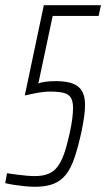

<svg xmlns="http://www.w3.org/2000/svg" viewBox="-36 -708 407 736"><path d="M98 8Q81 8 60.5 6Q40 4 20 1Q0 -2 -16 -6L-9 -44Q10 -41 29.5 -38.5Q49 -36 66.5 -34.5Q84 -33 97 -33Q128 -33 149 -41.5Q170 -50 184.5 -69Q199 -88 210 -119.5Q221 -151 231 -197Q238 -229 241 -253Q244 -277 244 -294Q244 -321 235 -334.5Q226 -348 206.5 -352.5Q187 -357 154 -357Q145 -357 131 -355.5Q117 -354 98.5 -350.5Q80 -347 59 -342L132 -688H351L342 -647H166L111 -388Q123 -393 141 -395Q159 -397 178 -397Q220 -397 244.5 -387Q269 -377 279.5 -357Q290 -337 290 -306Q290 -285 286.5 -260.5Q283 -236 277 -206Q264 -146 250 -104.5Q236 -63 216.5 -38.5Q197 -14 168.5 -3Q140 8 98 8Z"/></svg>

Font: Saira ExtraCondensed ExtraLight
Style: Italic
Weight: 250
Width: 2
Italic angle: -12°
Designer: Hector Gatti with collaboration of the Omnibus-Type team
Foundry: Omnibus-Type
Version: Version 1.101